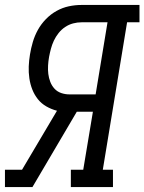

<svg xmlns="http://www.w3.org/2000/svg" viewBox="-28 -755 583 775"><path d="M-8 0V-70H61L202 -308Q179 -314 159 -325.5Q139 -337 125 -354.5Q111 -372 102.5 -393.5Q94 -415 90.5 -439Q87 -463 88 -487Q89 -511 93 -535Q97 -560 104.5 -585.5Q112 -611 125 -634.5Q138 -658 157.5 -678Q177 -698 200.5 -711Q224 -724 249.5 -729.5Q275 -735 301 -735H535V-665H485L387 -70H428V0H258V-70H308L347 -304H282L103 0ZM252 -374H358L406 -665H301Q284 -665 267 -660.5Q250 -656 235 -646Q220 -636 208.5 -621.5Q197 -607 189.5 -591Q182 -575 177.5 -558Q173 -541 170 -525Q167 -508 166 -490.5Q165 -473 167 -456.5Q169 -440 175 -424.5Q181 -409 192 -397Q203 -385 219 -379.5Q235 -374 252 -374Z"/></svg>

Font: Iosevka Curly Slab Oblique
Style: Regular
Weight: 400
Italic angle: -9°
Monospace: yes
Designer: Belleve Invis
Foundry: Belleve Invis
Version: Version 11.1.0; ttfautohint (v1.8.3)